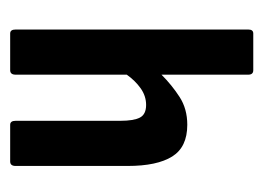

<svg xmlns="http://www.w3.org/2000/svg" viewBox="-92 -438 530 387"><g transform="rotate(-90 173.5 -245.0)"><path d="M225 0Q216 0 216 -10V-185Q195 -164 171 -148.5Q147 -133 115 -133Q70 -133 51 -163.5Q32 -194 32 -253V-479Q32 -490 41 -490H115Q123 -490 123 -479V-268Q123 -241 129.5 -228.5Q136 -216 155 -216Q173 -216 188.5 -227Q204 -238 216 -255V-479Q216 -490 225 -490H299Q307 -490 307 -479V-10Q307 0 299 0Z"/></g></svg>

Font: Sofia Sans Extra Condensed SemiBold
Style: Regular
Weight: 600
Designer: Botio Nikoltchev, Ani Petrova
Foundry: lettersoup
Version: Version 4.101